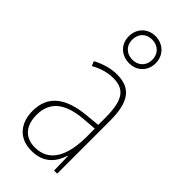

<svg xmlns="http://www.w3.org/2000/svg" viewBox="-253 -851 916 916"><g transform="rotate(45 205.0 -393.0)"><path d="M206 -615C257 -615 296 -651 296 -705C296 -758 256 -796 204 -796C154 -796 114 -760 114 -705C114 -649 156 -615 206 -615ZM206 -638C162 -638 137 -668 137 -705C137 -744 162 -773 204 -773C245 -773 273 -745 273 -705C273 -666 246 -638 206 -638ZM203 -537C162 -537 118 -524 80 -503L90 -480C133 -504 170 -512 203 -512C278 -512 310 -471 310 -351V-303L237 -296C113 -284 41 -234 41 -129C41 -53 82 10 172 10C258 10 294 -43 311 -96H313L315 0H336V-356C336 -486 295 -537 203 -537ZM237 -273 311 -279V-220C310 -98 271 -13 172 -13C106 -13 68 -55 68 -129C68 -219 127 -263 237 -273Z"/></g></svg>

Font: Noto Sans Hebrew Condensed Thin
Style: Regular
Weight: 100
Width: 3
Designer: Monotype Design Team
Foundry: Monotype Imaging Inc.
Version: Version 2.004